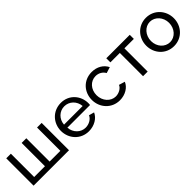

<svg xmlns="http://www.w3.org/2000/svg" viewBox="226 -1556 2592 2592"><g transform="rotate(-45 1522.0 -260.5)"><path d="M70 0H746V-522H658V-77H453V-522H364V-77H158V-522H70Z M1119 10C1224 10 1313 -45 1347 -122L1271 -143C1249 -91 1186 -56 1122 -56C1031 -56 954 -128 946 -231H1379C1380 -237 1381 -251 1381 -265C1381 -405 1278 -531 1120 -531C963 -531 853 -408 853 -261C853 -114 962 10 1119 10ZM943 -292C950 -393 1027 -465 1120 -465C1213 -465 1290 -394 1299 -292Z M1710 10C1815 10 1902 -45 1933 -121L1847 -147C1831 -103 1769 -66 1708 -66C1613 -66 1534 -152 1534 -262C1534 -373 1610 -455 1707 -455C1765 -455 1816 -426 1843 -377L1929 -404C1891 -481 1812 -531 1709 -531C1550 -531 1444 -409 1444 -262C1444 -115 1553 10 1710 10Z M2160 0H2248V-444H2428V-522H1980V-444H2160Z M2481 -260C2481 -115 2587 10 2744 10C2901 10 3008 -115 3008 -260C3008 -406 2900 -531 2744 -531C2589 -531 2481 -406 2481 -260ZM2744 -66C2648 -66 2571 -150 2571 -259C2571 -368 2649 -455 2744 -455C2840 -455 2918 -369 2918 -261C2918 -152 2840 -66 2744 -66Z"/></g></svg>

Font: FIGSv2-sans-serif Medium
Style: Regular
Weight: 500
Designer: Matt McInerney, Pablo Impallari, Rodrigo Fuenzalida,Mirko Velimirovic
Foundry: Matt McInerney, Pablo Impallari, Rodrigo Fuenzalida
Version: Version 4.021;hotconv 1.0.109;makeotfexe 2.5.65596